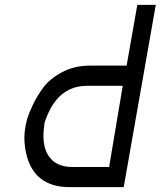

<svg xmlns="http://www.w3.org/2000/svg" viewBox="-20 -770 661 790"><path d="M267 0Q120 0 88 -137Q75 -195 84 -244Q84 -249 89.5 -272Q95 -295 113.5 -335Q132 -375 159 -411Q186 -447 236.5 -473.5Q287 -500 349 -500H501L545 -750H621L489 0ZM277 -83H429L485 -417H339Q229 -417 178 -303Q162 -267 162 -256V-254Q147 -153 198 -108Q228 -83 277 -83Z"/></svg>

Font: Hermit LightItalic
Style: Regular
Weight: 300
Italic angle: -10°
Designer: Pablo Caro
Version: Version 2.000;PS 002.000;hotconv 1.0.88;makeotf.lib2.5.64775